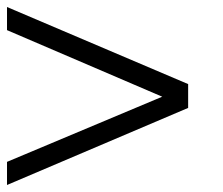

<svg xmlns="http://www.w3.org/2000/svg" viewBox="-93 -527 637 548"><path d="M-73 -507 444 -287V-219L-73 1V-65L370 -251L-73 -441Z"/></svg>

Font: Ancizar Serif Light
Style: Regular
Weight: 400
Version: Version 8.100